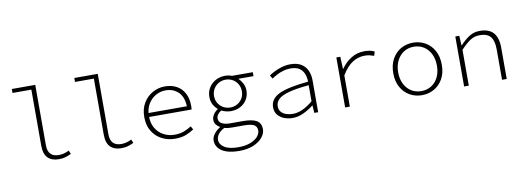

<svg xmlns="http://www.w3.org/2000/svg" viewBox="-69 -1152 4938 1815"><g transform="rotate(-10 2400.0 -244.0)"><path d="M413 12Q346 12 308.5 -25.5Q271 -63 271 -145V-681H90V-719H315V-139Q315 -82 342 -54.5Q369 -27 420 -27Q443 -27 467.5 -33Q492 -39 519 -52L533 -18Q503 -4 476.5 4Q450 12 413 12Z M1013 12Q946 12 908.5 -25.5Q871 -63 871 -145V-681H690V-719H915V-139Q915 -82 942 -54.5Q969 -27 1020 -27Q1043 -27 1067.5 -33Q1092 -39 1119 -52L1133 -18Q1103 -4 1076.5 4Q1050 12 1013 12Z M1530 12Q1461 12 1403 -18Q1345 -48 1311 -104.5Q1277 -161 1277 -240Q1277 -318 1311 -374.5Q1345 -431 1400 -461.5Q1455 -492 1517 -492Q1583 -492 1631 -465.5Q1679 -439 1705.5 -389Q1732 -339 1732 -270Q1732 -261 1732 -251.5Q1732 -242 1730 -233H1299V-271H1710L1692 -253Q1692 -355 1643.5 -404.5Q1595 -454 1518 -454Q1468 -454 1423.5 -429Q1379 -404 1350.5 -356.5Q1322 -309 1322 -241Q1322 -172 1351 -124Q1380 -76 1428 -51Q1476 -26 1533 -26Q1582 -26 1621 -40.5Q1660 -55 1694 -78L1712 -45Q1680 -23 1636.5 -5.5Q1593 12 1530 12Z M2108 231Q2033 231 1983.5 213.5Q1934 196 1909 164.5Q1884 133 1884 92Q1884 64 1905 33.5Q1926 3 1965 -21V-25Q1947 -34 1931 -53Q1915 -72 1915 -102Q1915 -125 1930 -149.5Q1945 -174 1973 -193V-197Q1950 -216 1933 -247Q1916 -278 1916 -321Q1916 -370 1940.5 -409Q1965 -448 2005.5 -470Q2046 -492 2095 -492Q2133 -492 2161 -480H2361V-442H2216Q2238 -421 2255 -389.5Q2272 -358 2272 -320Q2272 -271 2248.5 -233Q2225 -195 2184.5 -174Q2144 -153 2095 -153Q2073 -153 2049.5 -158.5Q2026 -164 2004 -175Q1983 -162 1970 -144.5Q1957 -127 1957 -108Q1957 -73 1987 -57Q2017 -41 2068 -41H2187Q2279 -41 2320.5 -16Q2362 9 2362 67Q2362 108 2330.5 146Q2299 184 2242.5 207.5Q2186 231 2108 231ZM2095 -188Q2131 -188 2161.5 -205Q2192 -222 2210 -252Q2228 -282 2228 -321Q2228 -360 2210 -390.5Q2192 -421 2161.5 -438Q2131 -455 2095 -455Q2058 -455 2028 -438Q1998 -421 1979.5 -390.5Q1961 -360 1961 -321Q1961 -282 1979.5 -252Q1998 -222 2028 -205Q2058 -188 2095 -188ZM2105 195Q2171 195 2218.5 177Q2266 159 2291 130.5Q2316 102 2316 72Q2316 31 2285 16Q2254 1 2191 1H2077Q2059 1 2039.5 -1Q2020 -3 2004 -8Q1961 15 1943.5 41Q1926 67 1926 93Q1926 136 1970.5 165.5Q2015 195 2105 195Z M2659 12Q2616 12 2578 -2.5Q2540 -17 2516 -46Q2492 -75 2492 -119Q2492 -200 2578.5 -241.5Q2665 -283 2860 -301Q2860 -340 2847 -375Q2834 -410 2803 -431.5Q2772 -453 2717 -453Q2681 -453 2647 -443Q2613 -433 2584 -417.5Q2555 -402 2535 -388L2515 -421Q2534 -435 2566.5 -451.5Q2599 -468 2639.5 -480Q2680 -492 2722 -492Q2787 -492 2827 -467Q2867 -442 2885.5 -400Q2904 -358 2904 -307V0H2867L2862 -72H2860Q2818 -39 2765.5 -13.5Q2713 12 2659 12ZM2667 -26Q2713 -26 2761 -48Q2809 -70 2860 -113V-267Q2738 -256 2667 -236.5Q2596 -217 2566.5 -188.5Q2537 -160 2537 -122Q2537 -87 2556 -66Q2575 -45 2604.5 -35.5Q2634 -26 2667 -26Z M3163 0V-480H3201L3206 -362H3208Q3247 -419 3304.5 -455.5Q3362 -492 3434 -492Q3458 -492 3483 -488Q3508 -484 3530 -472L3518 -433Q3491 -442 3473.5 -446Q3456 -450 3427 -450Q3367 -450 3312.5 -416Q3258 -382 3208 -300V0Z M3900 12Q3837 12 3784 -17.5Q3731 -47 3699 -103.5Q3667 -160 3667 -239Q3667 -319 3699 -376Q3731 -433 3784 -462.5Q3837 -492 3900 -492Q3963 -492 4016 -462.5Q4069 -433 4101 -376Q4133 -319 4133 -239Q4133 -160 4101 -103.5Q4069 -47 4016 -17.5Q3963 12 3900 12ZM3900 -27Q3954 -27 3996.5 -53.5Q4039 -80 4062.5 -128Q4086 -176 4086 -239Q4086 -302 4062.5 -350.5Q4039 -399 3996.5 -426Q3954 -453 3900 -453Q3846 -453 3804 -426Q3762 -399 3738 -350.5Q3714 -302 3714 -239Q3714 -176 3738 -128Q3762 -80 3804 -53.5Q3846 -27 3900 -27Z M4305 0V-480H4343L4348 -388H4352Q4393 -433 4438 -462.5Q4483 -492 4541 -492Q4629 -492 4671.5 -444Q4714 -396 4714 -299V0H4669V-293Q4669 -374 4637.5 -413Q4606 -452 4534 -452Q4483 -452 4442.5 -425.5Q4402 -399 4350 -344V0Z"/></g></svg>

Font: Source Code Pro ExtraLight Light
Style: Regular
Weight: 300
Monospace: yes
Version: Version 1.018;hotconv 1.0.116;makeotfexe 2.5.65601